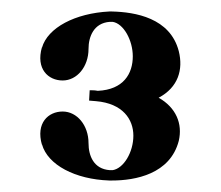

<svg xmlns="http://www.w3.org/2000/svg" viewBox="-20 -700 384 334"><path d="M291 -455C298 -485 286 -513 256 -530C290 -548 299 -579 291 -611C276 -669 215 -679 175 -680H173H170C111 -677 63 -652 53 -617V-618C42 -580 64 -560 89 -560C114 -560 134 -584 134 -615C134 -636 143 -660 171 -662H173H176C195 -659 211 -630 211 -602C211 -572 195 -544 150 -542C145 -543 141 -543 136 -543L135 -525C139 -525 143 -524 147 -524C194 -520 212 -492 212 -464C212 -435 195 -407 176 -404H173H171C143 -406 134 -429 134 -451C134 -482 114 -506 89 -506C64 -506 42 -486 53 -448V-449C63 -413 111 -388 170 -386H173H175C215 -386 276 -397 291 -455Z"/></svg>

Font: Purple Purse
Style: Regular
Weight: 400
Designer: Astigmatic (AOETI)
Foundry: Astigmatic (AOETI)
Version: Version 1.000